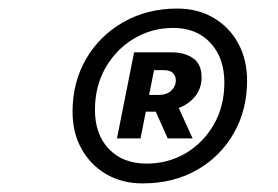

<svg xmlns="http://www.w3.org/2000/svg" viewBox="-20 -735 640 442"><path d="M308.1 -312.8Q261.1 -312.8 224.7 -334Q188.3 -355.1 167.7 -392.3Q147 -429.4 147 -477.9Q147 -545.7 178.2 -599.4Q209.3 -653 264.1 -684.1Q318.8 -715.3 388.2 -715.3Q435.1 -715.3 471.4 -694.1Q507.7 -673 528.3 -635.4Q548.8 -597.9 548.8 -549.2Q548.8 -482.2 518.3 -428.6Q487.7 -374.9 433.7 -343.9Q379.6 -312.8 308.1 -312.8ZM317.2 -358.4Q367.2 -358.4 407.7 -382.4Q448.1 -406.3 472.3 -448.4Q496.5 -490.5 496.5 -544.9Q496.5 -601.8 464.4 -636.3Q432.4 -670.7 379.1 -670.7Q329.5 -670.7 288.4 -646.2Q247.3 -621.6 222.9 -579Q198.6 -536.4 198.6 -482.1Q198.6 -425.5 230.8 -391.9Q263 -358.4 317.2 -358.4ZM249.3 -416.4 288.7 -614.5H375.1Q405.1 -614.5 424.6 -600.9Q444.1 -587.3 444.1 -556.8Q444.1 -522.2 415.9 -500Q387.8 -477.9 339.4 -477.9H303.9L308.6 -516.4H344.6Q363.9 -516.4 374.3 -526.4Q384.8 -536.4 384.8 -550Q384.8 -560.3 378.1 -566.9Q371.5 -573.5 357.4 -573.5H325.5L335.6 -578.7L303.5 -416.4ZM336.5 -482.7 387.9 -494.3 423.4 -416.4H366Z"/></svg>

Font: SourceCodeVF
Style: Italic
Weight: 200
Italic angle: -11°
Monospace: yes
Designer: Paul D. Hunt, Teo Tuominen
Foundry: Adobe
Version: Version 1.026;hotconv 1.1.0;makeotfexe 2.6.0